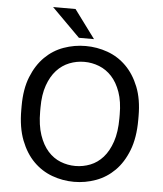

<svg xmlns="http://www.w3.org/2000/svg" viewBox="-60 -952 860 1014"><g transform="rotate(5 370.0 -445.0)"><path d="M370 10Q430 10 486 -10.5Q542 -31 585 -74Q628 -117 654 -184Q680 -251 680 -345V-365Q680 -455 654 -520Q628 -585 585 -627.5Q542 -670 486 -690Q430 -710 370 -710Q310 -710 254 -690Q198 -670 155 -627.5Q112 -585 86 -520Q60 -455 60 -365V-345Q60 -251 86 -184Q112 -117 155 -74Q198 -31 254 -10.5Q310 10 370 10ZM370 -74Q329 -74 291 -89Q253 -104 224 -136.5Q195 -169 177.5 -220.5Q160 -272 160 -345V-365Q160 -434 177.5 -483.5Q195 -533 224 -564.5Q253 -596 291 -611Q329 -626 370 -626Q411 -626 449 -611Q487 -596 516 -564.5Q545 -533 562.5 -483.5Q580 -434 580 -365V-345Q580 -272 562.5 -220.5Q545 -169 516 -136.5Q487 -104 449 -89Q411 -74 370 -74ZM330 -750H410L299 -900H180Z"/></g></svg>

Font: Golos Text VF
Style: Regular
Weight: 400
Designer: A.Korolkova, Vitaly Kuzmin
Foundry: ParaType Ltd
Version: Version 2.005